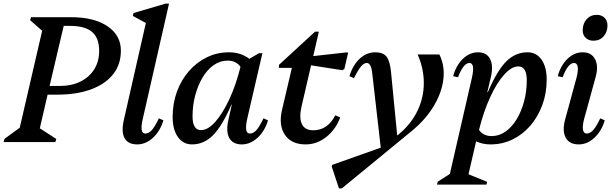

<svg xmlns="http://www.w3.org/2000/svg" viewBox="-46 -785 3386 1061"><path d="M-26 0 -21 -18 63 -79 187 -615 121 -673 125 -690H347Q474 -690 548 -640Q622 -590 622 -505Q622 -429 579.5 -375Q537 -321 458 -291.5Q379 -262 270 -262H217L174 -76L265 -17L260 0ZM340 -642H306L228 -310H285Q350 -310 399 -334.5Q448 -359 475 -402.5Q502 -446 502 -504Q502 -575 463 -608.5Q424 -642 340 -642Z M712 13Q661 13 642 -22.5Q623 -58 639 -125L760 -658L688 -697L692 -713L869 -765H888L743 -128Q724 -47 757 -47Q776 -47 793 -66Q810 -85 832 -131L857 -120Q839 -60 799 -23.5Q759 13 712 13Z M1015 13Q966 13 937 -28Q908 -69 908 -139Q908 -214 932 -279Q956 -344 998.5 -392.5Q1041 -441 1097.5 -468.5Q1154 -496 1219 -496Q1284 -496 1332 -460L1385 -491H1404L1320 -128Q1302 -47 1335 -47Q1354 -47 1371 -66Q1388 -85 1410 -131L1435 -120Q1417 -60 1377 -23.5Q1337 13 1290 13Q1240 13 1220.5 -23.5Q1201 -60 1217 -127L1235 -207H1233Q1182 -89 1131.5 -38Q1081 13 1015 13ZM1018 -142Q1018 -66 1065 -66Q1103 -66 1143.5 -111.5Q1184 -157 1221 -236Q1258 -315 1283 -416Q1258 -450 1213 -450Q1170 -450 1134.5 -425Q1099 -400 1073 -356Q1047 -312 1032.5 -257Q1018 -202 1018 -142Z M1643 13Q1565 13 1529 -39Q1493 -91 1512 -176L1567 -410H1495L1496 -427L1695 -610H1716L1685 -475L1865 -495H1878L1857 -404L1846 -397L1673 -424L1620 -195Q1606 -133 1622.5 -99Q1639 -65 1685 -65Q1764 -65 1807 -148L1834 -136Q1809 -69 1757 -28Q1705 13 1643 13Z M1827 256 1787 135 1790 126 2058 31 2011 -380Q2005 -437 1981 -437Q1965 -437 1949 -418Q1933 -399 1910 -353L1885 -364Q1904 -426 1942 -461Q1980 -496 2028 -496Q2071 -496 2090 -472Q2109 -448 2115 -385L2149 -36L2167 -51Q2230 -106 2263 -177Q2296 -248 2296 -327Q2296 -406 2262 -484H2382Q2413 -421 2404 -346.5Q2395 -272 2350 -197.5Q2305 -123 2228 -60L1843 256Z M2664 13Q2621 13 2585 -4L2543 178L2646 220L2642 235H2369L2373 219L2440 176L2562 -356Q2580 -437 2548 -437Q2515 -437 2485 -358L2458 -364Q2474 -423 2511.5 -459.5Q2549 -496 2596 -496Q2643 -496 2662 -459.5Q2681 -423 2667 -361L2647 -276H2650Q2701 -395 2751.5 -445.5Q2802 -496 2869 -496Q2918 -496 2946.5 -455.5Q2975 -415 2975 -345Q2975 -270 2951 -205Q2927 -140 2885 -91Q2843 -42 2786.5 -14.5Q2730 13 2664 13ZM2818 -418Q2781 -418 2740 -372.5Q2699 -327 2662.5 -247.5Q2626 -168 2601 -67Q2625 -33 2671 -33Q2713 -33 2748.5 -58.5Q2784 -84 2810 -127.5Q2836 -171 2850.5 -226.5Q2865 -282 2865 -341Q2865 -418 2818 -418Z M3152 13Q3100 13 3080 -24.5Q3060 -62 3077 -125L3140 -356Q3150 -394 3146.5 -415.5Q3143 -437 3126 -437Q3093 -437 3063 -358L3036 -364Q3052 -423 3089.5 -459.5Q3127 -496 3174 -496Q3222 -496 3242 -458.5Q3262 -421 3246 -361L3182 -128Q3172 -90 3175.5 -68.5Q3179 -47 3197 -47Q3215 -47 3232 -66Q3249 -85 3271 -131L3296 -120Q3278 -60 3238.5 -23.5Q3199 13 3152 13ZM3233 -560Q3207 -560 3190.5 -576Q3174 -592 3174 -617Q3174 -655 3196 -679Q3218 -703 3252 -703Q3278 -703 3294.5 -687Q3311 -671 3311 -645Q3311 -608 3289.5 -584Q3268 -560 3233 -560Z"/></svg>

Font: Platypi
Style: Italic
Weight: 400
Italic angle: -13°
Designer: David Sargent
Foundry: Bolt Cutter Type
Version: Version 1.200; ttfautohint (v1.8.4.7-5d5b)